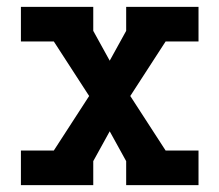

<svg xmlns="http://www.w3.org/2000/svg" viewBox="-20 -540 640 560"><path d="M41 0V-101H137L240 -260L137 -419H41V-520H252V-450L300 -363L348 -450V-520H559V-419H463L360 -260L463 -101H559V0H348V-70L300 -157L252 -70V0Z"/></svg>

Font: Iosevka HT Extended
Style: Bold
Weight: 700
Width: 7
Monospace: yes
Designer: Belleve Invis
Foundry: Belleve Invis
Version: Version 32.3.0; ttfautohint (v1.8.4)